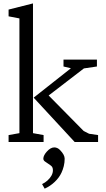

<svg xmlns="http://www.w3.org/2000/svg" viewBox="-20 -832 623 1125"><path d="M173.3 -51.8 235.4 -40.5V0H30.3V-40.5L93.8 -51.8V-724.1L30.3 -736.3V-775.9L173.3 -812ZM395.5 -432.1 352.1 -442.4V-482.9H547.9V-442.4L471.7 -431.2L265.1 -272.5L470.2 -64.5L502 -48.3L554.7 -40.5V0H417.5L177.2 -259.8ZM258.3 225.6Q290 196.3 290 166Q290 148.9 281.2 141.1Q272.5 133.3 262 127Q251.5 120.6 242.7 113.8Q233.9 106.9 233.9 97.4Q233.9 87.9 239.5 77.1Q245.1 66.4 254.4 56.2Q276.4 31.7 297.9 31.7Q316.9 31.7 332 47.4Q358.9 75.2 358.9 97.7Q358.9 120.1 353.8 141.1Q348.6 162.1 340.3 179.7Q326.7 209 300.5 233.9Q274.4 258.8 241.7 273.4L226.6 246.6Q244.1 238.3 258.3 225.6Z"/></svg>

Font: Habibi
Style: Regular
Weight: 400
Designer: Magnus Gaarde
Foundry: Magnus Gaarde
Version: Version 1.001